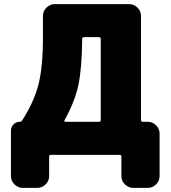

<svg xmlns="http://www.w3.org/2000/svg" viewBox="-20 -750 826 930"><path d="M468 -169V-561Q468 -570 459 -570H387Q378 -570 378 -561Q377 -419 359.5 -337.5Q342 -256 292 -167Q291 -165 292.5 -162.5Q294 -160 297 -160H459Q468 -160 468 -169ZM696 -160Q719 -160 736 -143Q753 -126 753 -103V103Q753 126 736 143Q719 160 696 160H625Q602 160 585 143Q568 126 568 103V9Q568 0 559 0H227Q218 0 218 9V103Q218 126 201 143Q184 160 161 160H90Q67 160 50 143Q33 126 33 103V-117Q33 -135 45.5 -147.5Q58 -160 76 -160Q83 -160 87 -166Q144 -255 166 -339.5Q188 -424 188 -570V-673Q188 -696 205 -713Q222 -730 245 -730H606Q629 -730 646 -713Q663 -696 663 -673V-169Q663 -160 672 -160Z"/></svg>

Font: Rounded Mplus 1c Black
Style: Regular
Weight: 900
Version: Version 1.059.20150529